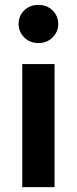

<svg xmlns="http://www.w3.org/2000/svg" viewBox="-20 -765 314 785"><path d="M218 -667Q218 -635 195 -612Q172 -589 137 -589Q102 -589 79 -612Q56 -635 56 -667Q56 -700 79 -722.5Q102 -745 137 -745Q172 -745 195 -722.5Q218 -700 218 -667ZM203 0H71V-503H203Z"/></svg>

Font: Wix Madefor Text
Style: Bold
Weight: 700
Designer: Dalton Maag Ltd
Foundry: Dalton Maag Ltd
Version: Version 3.100